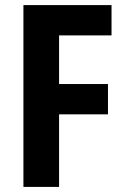

<svg xmlns="http://www.w3.org/2000/svg" viewBox="-20 -734 495 754"><path d="M212 0V-285H404V-404H212V-595H418V-714H72V0Z"/></svg>

Font: Noto Sans Devanagari UI Condensed
Style: Bold
Weight: 700
Width: 3
Designer: Jelle Bosma - Monotype Design Team
Foundry: Monotype Imaging Inc.
Version: Version 2.004